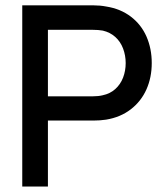

<svg xmlns="http://www.w3.org/2000/svg" viewBox="-20 -682 613 716"><path d="M158.7 13.7H63V-662.1H328.1Q353 -662.1 376 -657.7Q429.2 -649.4 468 -619.9Q506.8 -590.3 526.4 -545.4Q545.9 -500.5 545.9 -446.8Q545.9 -393.1 526.1 -348.6Q506.3 -304.2 467.8 -274.4Q429.2 -244.6 375.5 -235.8Q353 -232.4 328.1 -232.4H158.7ZM326.2 -322.8Q346.7 -322.8 362.8 -326.7Q390.6 -332.5 409.9 -349.9Q429.2 -367.2 439 -392.6Q448.7 -418 448.7 -446.8Q448.7 -475.1 439 -501Q429.2 -526.9 409.9 -544.2Q390.6 -561.5 363.3 -567.9Q346.7 -570.8 326.2 -570.8H158.7V-322.8Z"/></svg>

Font: Potro Sans Bangla
Style: Bold
Weight: 700
Designer: Jayed Ahsan Saad
Foundry: Codepotro
Version: Potro Sans Bangla;Version 0.996;CodepotroFonts;